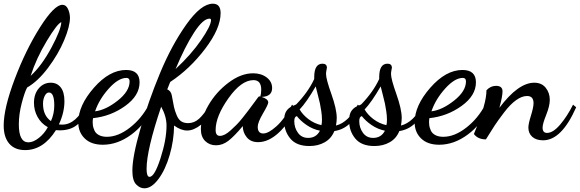

<svg xmlns="http://www.w3.org/2000/svg" viewBox="-31 -740 3141 1040"><path d="M348 -645Q348 -597 316.5 -522Q285 -447 230 -373.5Q175 -300 116 -266Q102 -240 86.5 -180.5Q71 -121 71 -66Q71 31 123 31Q149 31 179 7.5Q209 -16 228 -51Q192 -71 172.5 -106.5Q153 -142 153 -183Q153 -231 179 -261.5Q205 -292 244 -292Q278 -292 298 -266.5Q318 -241 318 -192Q318 -130 288 -66Q291 -66 296.5 -65.5Q302 -65 306 -65Q381 -65 435 -176L450 -155Q423 -93 386.5 -63.5Q350 -34 293 -34Q279 -34 272 -35Q204 73 105 73Q49 73 19 38Q-11 3 -11 -60Q-11 -154 49 -312.5Q109 -471 186 -592.5Q263 -714 307 -714Q326 -714 336.5 -693Q347 -672 348 -645ZM301 -620Q279 -612 222.5 -518.5Q166 -425 135 -329Q195 -384 247.5 -482Q300 -580 301 -620ZM202 -178Q202 -114 245 -84Q263 -124 263 -169Q263 -239 234 -239Q221 -239 211.5 -221Q202 -203 202 -178Z M725 -294Q725 -222 647 -166Q569 -110 473 -100Q471 -90 471 -77Q471 -67 472.5 -58Q474 -49 480.5 -33.5Q487 -18 504.5 -8.5Q522 1 548 1Q609 1 672.5 -48.5Q736 -98 775 -172L795 -156Q755 -66 680.5 -11Q606 44 526 44Q463 44 428 10Q393 -24 393 -77Q393 -168 477.5 -264.5Q562 -361 652 -361Q725 -361 725 -294ZM654 -318Q610 -318 558 -260Q506 -202 484 -137Q542 -144 606.5 -195Q671 -246 671 -299Q671 -318 654 -318Z M1105 -172 1127 -156Q1097 -95 1057.5 -64Q1018 -33 983 -33Q949 -33 912 -60Q911 21 888 100Q865 179 827.5 229.5Q790 280 751 280Q727 280 706.5 259Q686 238 686 184Q686 108 729.5 -42Q773 -192 835.5 -343Q898 -494 978 -607Q1058 -720 1122 -720Q1164 -720 1164 -669Q1164 -586 1080.5 -476Q997 -366 891 -296L875 -256Q896 -247 900 -221Q907 -180 911.5 -160Q916 -140 926 -116Q936 -92 951 -82.5Q966 -73 988 -73Q1021 -73 1047.5 -97Q1074 -121 1105 -172ZM871 -60Q871 -110 842 -162Q763 72 763 175Q763 218 779 218Q806 218 838.5 117Q871 16 871 -60ZM1104 -639Q1069 -639 1020 -563.5Q971 -488 920 -366Q1005 -445 1058.5 -523Q1112 -601 1112 -631Q1112 -639 1104 -639Z M1443 -263Q1443 -217 1386 -215Q1422 -204 1422 -185Q1422 -174 1393.5 -125.5Q1365 -77 1365 -53Q1365 -17 1395 -17Q1423 -17 1466.5 -56Q1510 -95 1551 -173L1570 -154Q1533 -71 1478 -20.5Q1423 30 1367 30Q1327 30 1305.5 3.5Q1284 -23 1284 -57Q1239 -3 1207 22Q1175 47 1139 47Q1104 47 1080.5 24Q1057 1 1057 -41Q1057 -99 1098 -170Q1139 -241 1206.5 -292Q1274 -343 1340 -343Q1384 -343 1413.5 -320.5Q1443 -298 1443 -263ZM1367 -213Q1370 -218 1375 -218H1377L1379 -217Q1384 -233 1384 -254Q1384 -306 1342 -306Q1276 -306 1206.5 -208Q1137 -110 1137 -36Q1137 -4 1160 -4Q1173 -4 1187.5 -11.5Q1202 -19 1219 -34.5Q1236 -50 1250.5 -64.5Q1265 -79 1284 -103Q1303 -127 1314 -141.5Q1325 -156 1343 -180.5Q1361 -205 1367 -213Z M1508 -86Q1508 -121 1520.5 -139Q1533 -157 1552.5 -165Q1572 -173 1574 -175Q1638 -241 1671 -312V-322Q1671 -395 1716 -395Q1738 -395 1740 -375Q1740 -372 1737.5 -360.5Q1735 -349 1735 -339Q1735 -312 1764 -230.5Q1793 -149 1793 -101Q1793 -84 1789 -60Q1857 -77 1907 -173L1919 -164Q1878 -45 1780 -30Q1764 10 1728 30.5Q1692 51 1645 51Q1575 51 1541.5 10.5Q1508 -30 1508 -86ZM1713 -93Q1713 -114 1709 -139.5Q1705 -165 1702 -179.5Q1699 -194 1690 -228.5Q1681 -263 1679 -272Q1630 -187 1592 -147Q1609 -118 1640 -94.5Q1671 -71 1710 -62Q1713 -71 1713 -93ZM1638 7Q1682 7 1702 -32Q1663 -40 1630 -62.5Q1597 -85 1577 -111Q1563 -108 1563 -84Q1563 -48 1583 -20.5Q1603 7 1638 7Z M1860 -86Q1860 -121 1872.5 -139Q1885 -157 1904.5 -165Q1924 -173 1926 -175Q1990 -241 2023 -312V-322Q2023 -395 2068 -395Q2090 -395 2092 -375Q2092 -372 2089.5 -360.5Q2087 -349 2087 -339Q2087 -312 2116 -230.5Q2145 -149 2145 -101Q2145 -84 2141 -60Q2209 -77 2259 -173L2271 -164Q2230 -45 2132 -30Q2116 10 2080 30.5Q2044 51 1997 51Q1927 51 1893.5 10.5Q1860 -30 1860 -86ZM2065 -93Q2065 -114 2061 -139.5Q2057 -165 2054 -179.5Q2051 -194 2042 -228.5Q2033 -263 2031 -272Q1982 -187 1944 -147Q1961 -118 1992 -94.5Q2023 -71 2062 -62Q2065 -71 2065 -93ZM1990 7Q2034 7 2054 -32Q2015 -40 1982 -62.5Q1949 -85 1929 -111Q1915 -108 1915 -84Q1915 -48 1935 -20.5Q1955 7 1990 7Z M2547 -294Q2547 -222 2469 -166Q2391 -110 2295 -100Q2293 -90 2293 -77Q2293 -67 2294.5 -58Q2296 -49 2302.5 -33.5Q2309 -18 2326.5 -8.5Q2344 1 2370 1Q2431 1 2494.5 -48.5Q2558 -98 2597 -172L2617 -156Q2577 -66 2502.5 -11Q2428 44 2348 44Q2285 44 2250 10Q2215 -24 2215 -77Q2215 -168 2299.5 -264.5Q2384 -361 2474 -361Q2547 -361 2547 -294ZM2476 -318Q2432 -318 2380 -260Q2328 -202 2306 -137Q2364 -144 2428.5 -195Q2493 -246 2493 -299Q2493 -318 2476 -318Z M2536 -14Q2536 -15 2554 -59Q2572 -103 2588 -158Q2604 -213 2604 -251Q2626 -275 2656 -275Q2691 -275 2691 -245Q2691 -218 2674 -156Q2776 -292 2863 -292Q2903 -292 2925 -264.5Q2947 -237 2947 -199Q2947 -166 2927.5 -117.5Q2908 -69 2908 -49Q2908 -20 2932 -20Q2965 -20 3003.5 -65.5Q3042 -111 3073 -173L3090 -159Q3011 20 2911 20Q2873 20 2852 1Q2831 -18 2831 -49Q2831 -69 2845 -114Q2859 -159 2859 -181Q2859 -220 2824 -220Q2796 -220 2764.5 -197.5Q2733 -175 2699.5 -131Q2666 -87 2648 -59.5Q2630 -32 2601 15Q2558 15 2536 -14Z"/></svg>

Font: Dancing Script
Style: Bold
Weight: 700
Designer: Pablo Impallari
Foundry: Pablo Impallari. www.impallari.com Igino Marini. www.ikern.com
Version: Version 1.002